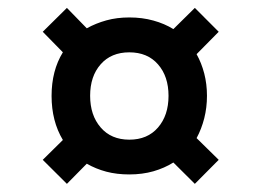

<svg xmlns="http://www.w3.org/2000/svg" viewBox="-20 -600 656 481"><path d="M87.1 -199.6 137.5 -249.3Q109.2 -296.5 109.2 -359.7Q109.2 -423 137.5 -469L87.1 -520.4L147.6 -580.2L197.4 -529.1Q220.1 -541.7 246.5 -549Q272.8 -556.3 304.1 -556.3Q336.3 -556.3 364.3 -548.5Q392.3 -540.8 414.3 -527.1L468.1 -580.2L527.9 -520.4L472.5 -464.3Q484.8 -442.3 491.7 -415.8Q498.5 -389.3 498.5 -360Q498.5 -330.7 491.7 -303.7Q484.8 -276.7 472.5 -254L527.9 -199.6L468.1 -139.4L414.3 -192.9Q392.1 -178.9 364.3 -170.9Q336.6 -163 303.7 -163Q272.7 -163 246.4 -169.9Q220.1 -176.9 197.4 -189.9L147.6 -139.4ZM304 -250.1Q349.5 -250.1 375.8 -280.5Q402.2 -311 402.2 -359.9Q402.2 -408.8 375.8 -438.8Q349.5 -468.9 304 -468.9Q258.5 -468.9 232.2 -438.9Q205.8 -409 205.8 -360.1Q205.8 -311.2 232.2 -280.7Q258.5 -250.1 304 -250.1Z"/></svg>

Font: Kufam
Style: Regular
Weight: 400
Designer: Wael Morcos, Artur Schmal
Foundry: Original Type
Version: Version 1.301; ttfautohint (v1.8.3)